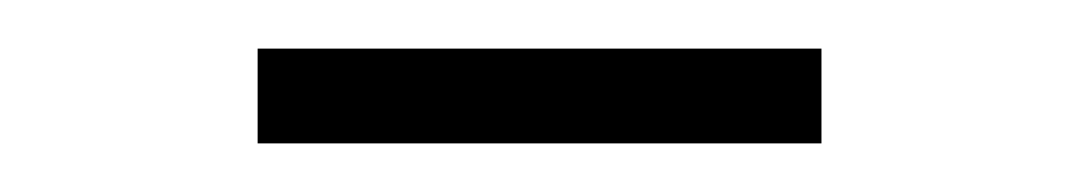

<svg xmlns="http://www.w3.org/2000/svg" viewBox="-20 -546 443 79"><path d="M318 -487V-526H86V-487Z"/></svg>

Font: Josefin Sans
Style: Regular
Weight: 400
Designer: Santiago Orozco
Foundry: Typemade
Version: 1.000